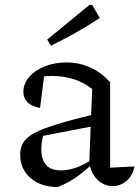

<svg xmlns="http://www.w3.org/2000/svg" viewBox="-20 -751 567 781"><path d="M438 6Q406 6 379.5 -17Q353 -40 343 -86L355 -389Q288 -442 191 -442Q172 -442 153 -439.5Q134 -437 117 -432L161 -455L143 -312Q109 -318 92 -335Q75 -352 75 -377Q75 -410 98.5 -437.5Q122 -465 162 -481Q202 -497 250 -497Q303 -497 348.5 -476Q394 -455 428 -416V-69L527 -74Q522 -48 508.5 -30Q495 -12 476.5 -3Q458 6 438 6ZM214 10Q145 9 103.5 -27.5Q62 -64 62 -122Q62 -150 75 -171.5Q88 -193 121 -210.5Q154 -228 215 -246.5Q276 -265 371 -288V-240L132 -194L158 -207Q153 -192 150.5 -175Q148 -158 148 -144Q148 -102 167.5 -80Q187 -58 228 -58Q258 -58 291 -69.5Q324 -81 361 -107V-90Q330 -59 295 -33.5Q260 -8 214 10ZM187 -565 172 -590 344 -731H355L386 -678Q338 -646 288 -618Q238 -590 187 -565Z"/></svg>

Font: Piazzolla Thin
Style: Regular
Weight: 400
Version: Version 2.001